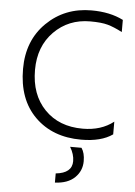

<svg xmlns="http://www.w3.org/2000/svg" viewBox="-61 -729 721 1023"><g transform="rotate(5 299.5 -217.5)"><path d="M559 -35Q498 8 391 8Q238 8 144 -85Q50 -178 50 -341Q50 -493 147 -588Q244 -683 387 -683Q486 -683 557 -647V-582Q513 -605 479 -614.5Q445 -624 385 -624Q269 -624 191.5 -545.5Q114 -467 114 -341Q114 -209 190.5 -130Q267 -51 394 -51Q493 -51 559 -103ZM415 121Q415 173 378 209Q341 245 272 248V199Q359 190 359 126Q359 89 336 51H397Q415 77 415 121Z"/></g></svg>

Font: Hind Madurai Light
Style: Regular
Weight: 300
Designer: Jyotish Sonowal
Foundry: Indian Type Foundry
Version: Version 1.001;PS 1.0;hotconv 1.0.86;makeotf.lib2.5.63406; tt